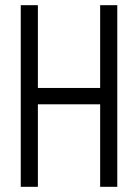

<svg xmlns="http://www.w3.org/2000/svg" viewBox="-20 -720 532 740"><path d="M80 -318V-381H386V-318ZM366 0V-700H432V0ZM60 0V-700H126V0Z"/></svg>

Font: Akshar Light Light
Style: Regular
Weight: 300
Version: Version 1.100